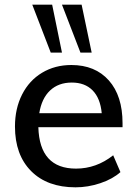

<svg xmlns="http://www.w3.org/2000/svg" viewBox="-20 -794 586 821"><path d="M504 -250H144Q149 -73 305 -73Q392 -73 464 -130L495 -58Q461 -28 408.5 -10.5Q356 7 303 7Q182 7 113 -62.5Q44 -132 44 -253Q44 -330 74.5 -390Q105 -450 160 -483Q215 -516 285 -516Q387 -516 445.5 -450Q504 -384 504 -267ZM148 -310H415Q409 -374 376 -407.5Q343 -441 287 -441Q230 -441 194 -407Q158 -373 148 -310ZM197 -569 118 -774H203L245 -569ZM324 -569 245 -774H329L372 -569Z"/></svg>

Font: Muli SemiBold
Style: Regular
Weight: 600
Designer: Vernon Adams
Foundry: Vernon Adams
Version: Version 2.000